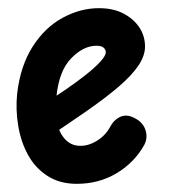

<svg xmlns="http://www.w3.org/2000/svg" viewBox="-20 -446 450 470"><path d="M168 4Q126 4 96 -15.5Q66 -35 48.5 -67Q31 -99 24.5 -138.5Q18 -178 22 -217Q30 -285 60 -332Q90 -379 133.5 -402.5Q177 -426 222 -426Q257 -426 282 -413Q307 -400 321 -379Q335 -358 335 -332Q335 -310 319.5 -286.5Q304 -263 273 -236Q242 -209 194 -175.5Q146 -142 81 -99L74 -185Q109 -205 139 -225.5Q169 -246 191.5 -264Q214 -282 226.5 -296Q239 -310 239 -318Q239 -324 234 -329Q229 -334 216 -334Q184 -334 154 -303Q124 -272 118 -208Q114 -176 119 -149Q124 -122 139 -105.5Q154 -89 177 -89Q198 -89 219 -102.5Q240 -116 251 -138Q261 -155 277 -161Q293 -167 313 -155Q331 -145 336.5 -126.5Q342 -108 333 -91Q309 -48 265.5 -22Q222 4 168 4Z"/></svg>

Font: Edu SA Beginner SemiBold
Style: Regular
Weight: 600
Version: Version 1.003